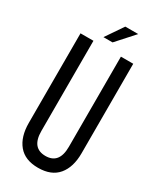

<svg xmlns="http://www.w3.org/2000/svg" viewBox="-215 -912 816 987"><g transform="rotate(30 193.5 -418.5)"><path d="M37.1 -168.9V-700.2H113.8V-165Q113.8 -64 195.8 -64Q276.9 -64 276.9 -165V-700.2H350.1V-168.9Q350.1 -86.4 310.8 -39.3Q271.5 7.8 192.9 7.8Q115.2 7.8 76.2 -39.3Q37.1 -86.4 37.1 -168.9ZM148.9 -742.2 219.2 -845.2H295.9L203.1 -742.2Z"/></g></svg>

Font: Bebas Neue Regular
Style: Regular
Weight: 400
Designer: Ryoichi Tsunekawa
Foundry: Ryoichi Tsunekawa
Version: Version 001.003